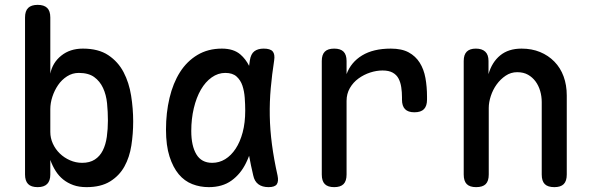

<svg xmlns="http://www.w3.org/2000/svg" viewBox="-20 -760 2440 790"><path d="M135 10Q108 10 95.5 -3Q83 -16 83 -42V-688Q83 -715 96 -727.5Q109 -740 135 -740Q161 -740 174 -727.5Q187 -715 187 -688V-457Q196 -502 232 -531Q268 -560 321 -560Q385 -560 425.5 -533Q466 -506 488.5 -463Q511 -420 519.5 -366.5Q528 -313 528 -260Q528 -210 520.5 -161.5Q513 -113 492 -75Q471 -37 433 -13.5Q395 10 336 10Q305 10 281.5 1.5Q258 -7 240 -21.5Q222 -36 209 -56.5Q196 -77 187 -102V-42Q187 -16 174 -3Q161 10 135 10ZM318 -90Q349 -90 370 -103.5Q391 -117 403 -141Q415 -165 419.5 -197Q424 -229 424 -264Q424 -300 420.5 -335Q417 -370 404 -398Q391 -426 367.5 -443Q344 -460 304 -460Q278 -460 256 -446Q234 -432 219 -410Q204 -388 195.5 -362Q187 -336 187 -311V-217Q187 -192 197.5 -169Q208 -146 226 -128.5Q244 -111 268 -100.5Q292 -90 318 -90Z M839 10Q803 10 771 -2.5Q739 -15 715.5 -43Q692 -71 677.5 -116Q663 -161 663 -227Q663 -296 677.5 -357Q692 -418 720.5 -463Q749 -508 792.5 -534Q836 -560 893 -560Q941 -560 969 -536Q991 -517 1005 -489Q1006 -500 1008 -511Q1012 -538 1026.5 -549Q1041 -560 1065 -560Q1092 -560 1102 -548.5Q1112 -537 1108 -511Q1099 -453 1094 -397Q1089 -341 1090 -283.5Q1091 -226 1099 -165.5Q1107 -105 1122 -38Q1127 -14 1119 -2Q1111 10 1085 10Q1059 10 1043 -2Q1027 -14 1022 -38Q1012 -80 1005 -119Q999 -103 992 -89Q970 -44 932.5 -17Q895 10 839 10ZM853 -90Q882 -90 906.5 -105Q931 -120 949.5 -148Q968 -176 978.5 -215.5Q989 -255 989 -305Q989 -330 987 -357.5Q985 -385 977.5 -407.5Q970 -430 953.5 -445Q937 -460 907 -460Q877 -460 851 -441.5Q825 -423 806.5 -391Q788 -359 777.5 -315Q767 -271 767 -221Q767 -160 788 -125Q809 -90 853 -90Z M1355 10Q1329 10 1316.5 -2.5Q1304 -15 1304 -42V-509Q1304 -535 1316.5 -547.5Q1329 -560 1355 -560Q1381 -560 1393.5 -547.5Q1406 -535 1406 -509V-455Q1424 -504 1470 -532Q1516 -560 1588 -560Q1633 -560 1661.5 -544.5Q1690 -529 1707 -502Q1724 -475 1730.5 -439Q1737 -403 1737 -362V-350Q1737 -324 1724.5 -311Q1712 -298 1685 -298Q1659 -298 1646.5 -311Q1634 -324 1634 -350V-360Q1634 -381 1631 -401Q1628 -421 1620 -436.5Q1612 -452 1596 -461Q1580 -470 1554 -470Q1529 -470 1503 -461.5Q1477 -453 1455 -437Q1433 -421 1419.5 -397.5Q1406 -374 1406 -345V-42Q1406 -15 1393.5 -2.5Q1381 10 1355 10Z M1991 -316V-42Q1991 -15 1978.5 -2.5Q1966 10 1939 10Q1913 10 1900.5 -2.5Q1888 -15 1888 -42V-509Q1888 -535 1900.5 -547.5Q1913 -560 1938 -560Q1963 -560 1976.5 -547.5Q1990 -535 1990 -509V-455Q2004 -504 2038 -532Q2072 -560 2126 -560Q2168 -560 2202 -546Q2236 -532 2261 -506.5Q2286 -481 2299 -445.5Q2312 -410 2312 -367V-42Q2312 -15 2299.5 -2.5Q2287 10 2261 10Q2234 10 2221.5 -2.5Q2209 -15 2209 -42V-340Q2209 -364 2202.5 -386Q2196 -408 2183.5 -425Q2171 -442 2152.5 -452.5Q2134 -463 2108 -463Q2082 -463 2060.5 -448.5Q2039 -434 2023.5 -412.5Q2008 -391 1999.5 -365Q1991 -339 1991 -316Z"/></svg>

Font: Maple Mono NL Medium
Style: Regular
Weight: 500
Monospace: yes
Designer: subframe7536
Version: Version 7.000